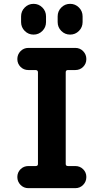

<svg xmlns="http://www.w3.org/2000/svg" viewBox="-20 -980 540 1000"><path d="M410.2 -894.5V-865.2Q410.2 -837.9 391.1 -818.8Q372.1 -799.8 345.2 -799.8Q318.4 -799.8 299.3 -818.8Q280.3 -837.9 280.3 -865.2V-894.5Q280.3 -921.9 299.3 -940.9Q318.4 -960 345.2 -960Q372.1 -960 391.1 -940.9Q410.2 -921.9 410.2 -894.5ZM89.8 -894.5Q89.8 -921.9 108.9 -940.9Q127.9 -960 154.8 -960Q181.6 -960 200.7 -940.9Q219.7 -921.9 219.7 -894.5V-865.2Q219.7 -837.9 200.7 -818.8Q181.6 -799.8 154.8 -799.8Q127.9 -799.8 108.9 -818.8Q89.8 -837.9 89.8 -865.2ZM334 -615.2Q322.3 -615.2 322.3 -603.5V-126Q322.3 -115.2 334 -115.2H372.1Q396.5 -115.2 413.1 -98.6Q429.7 -82 429.7 -58.1Q429.7 -34.2 413.1 -17.1Q396.5 0 372.1 0H127.9Q103.5 0 86.9 -17.1Q70.3 -34.2 70.3 -58.1Q70.3 -82 86.9 -98.6Q103.5 -115.2 127.9 -115.2H166Q177.7 -115.2 177.7 -126V-603.5Q177.7 -614.3 166 -615.2H127.9Q103.5 -615.2 86.9 -631.8Q70.3 -648.4 70.3 -672.4Q70.3 -696.3 86.9 -713.4Q103.5 -730.5 127.9 -730.5H372.1Q396.5 -730.5 413.1 -713.4Q429.7 -696.3 429.7 -672.4Q429.7 -648.4 413.1 -631.8Q396.5 -615.2 372.1 -615.2Z"/></svg>

Font: Rounded-X Mgen+ 1m bold
Style: Bold
Weight: 700
Designer: [Source Han Sans]
Ryoko NISHIZUKA  (kana & ideographs); Paul D. Hunt (Latin, Greek & Cyrillic); Wenlong ZHANG  (bopomofo
Version: Version 1.059.20150602